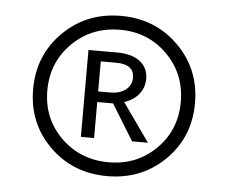

<svg xmlns="http://www.w3.org/2000/svg" viewBox="-42 -758 687 579"><g transform="rotate(5 302.0 -468.5)"><path d="M127.5 -641Q198 -711 302 -711Q406 -711 476.5 -641Q547 -571 547 -468Q547 -365 476.5 -295.5Q406 -226 302 -226Q198 -226 127.5 -295.5Q57 -365 57 -468Q57 -571 127.5 -641ZM303 -268Q388 -268 446 -325.5Q504 -383 504 -468Q504 -553 446 -611Q388 -669 303 -669Q217 -669 158.5 -611Q100 -553 100 -468Q100 -383 158.5 -325.5Q217 -268 303 -268ZM394 -528Q394 -502 378 -482Q362 -462 334 -453L416 -337H368L301 -446H289H253V-337H213V-600H300Q344 -600 369 -581Q394 -562 394 -528ZM253 -478H289Q319 -478 336.5 -492Q354 -506 354 -528Q354 -569 300 -569H253Z"/></g></svg>

Font: EauTestText Medium
Style: Regular
Weight: 500
Designer: Christian Thalmann (Catharsis Fonts)
Version: Version 0.001;PS 000.001;hotconv 1.0.88;makeotf.lib2.5.64775